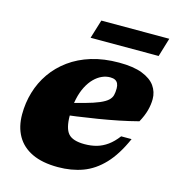

<svg xmlns="http://www.w3.org/2000/svg" viewBox="-104 -768 797 872"><g transform="rotate(15 294.0 -332.0)"><path d="M371.5 -440.5Q352 -440.5 333 -432Q314 -423.5 297 -406.5Q280 -389.5 266.8 -364Q253.5 -338.5 246 -304.2Q238.5 -270 238.5 -226.5Q238.5 -165.5 259.8 -141.2Q281 -117 336.5 -117Q367.5 -117 393.8 -124.5Q420 -132 443.5 -149Q467 -166 488.5 -194.5H537.5Q503 -116 459.5 -70Q416 -24 363.2 -4.5Q310.5 15 246.5 15Q173.5 15 125 -8Q76.5 -31 52.2 -73.8Q28 -116.5 28 -175Q28 -229 43 -279.5Q58 -330 87.8 -372.8Q117.5 -415.5 161.8 -447.8Q206 -480 264 -497.8Q322 -515.5 393.5 -515.5Q461.5 -515.5 503 -499.2Q544.5 -483 563.8 -455.8Q583 -428.5 583 -394.5Q583 -368.5 575.5 -340.8Q568 -313 551 -282Q507 -270.5 460 -261Q413 -251.5 365.2 -243.8Q317.5 -236 270.2 -229.5Q223 -223 178 -218.5L181 -270Q246 -286 288.5 -297.8Q331 -309.5 356 -320.2Q381 -331 393.2 -342.2Q405.5 -353.5 409 -367.2Q412.5 -381 412.5 -399Q412.5 -412.5 408.2 -421.8Q404 -431 395 -435.8Q386 -440.5 371.5 -440.5ZM238.5 -591 265.5 -679H585L558.5 -591Z"/></g></svg>

Font: Newsreader 9pt ExtraBold
Style: Italic
Weight: 800
Italic angle: -17°
Designer: Hugues Gentile
Foundry: Production Type
Version: Version 1.003